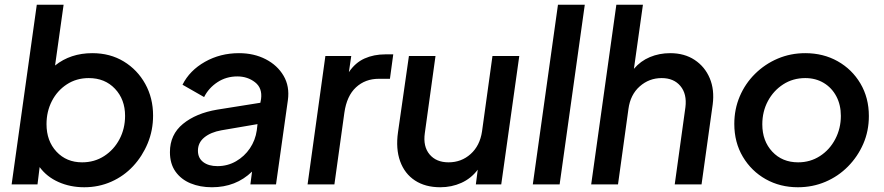

<svg xmlns="http://www.w3.org/2000/svg" viewBox="-20 -777 3726 809"><path d="M335 12Q276 12 226.5 -10Q177 -32 147 -73L138 0H29L135 -757H248L212 -501Q277 -553 369 -553Q444 -553 501.5 -518Q559 -483 592 -423.5Q625 -364 625 -290Q625 -228 602.5 -173.5Q580 -119 541 -77Q502 -35 449 -11.5Q396 12 335 12ZM326 -93Q378 -93 419 -119.5Q460 -146 483.5 -190.5Q507 -235 507 -289Q507 -358 464.5 -403Q422 -448 354 -448Q302 -448 261.5 -421.5Q221 -395 198.5 -351Q176 -307 176 -254Q176 -183 218 -138Q260 -93 326 -93Z M873 12Q823 12 783 -4.5Q743 -21 719.5 -54Q696 -87 696 -136Q696 -210 751 -255Q806 -300 895 -315L1077 -344L1080 -360Q1086 -406 1054.5 -430.5Q1023 -455 980 -455Q933 -455 896 -430.5Q859 -406 840 -368L749 -420Q779 -480 843.5 -516.5Q908 -553 987 -553Q1050 -553 1099.5 -527.5Q1149 -502 1175 -457.5Q1201 -413 1193 -355L1143 0H1035L1042 -54Q974 12 873 12ZM814 -142Q814 -111 836.5 -94Q859 -77 896 -77Q939 -77 974.5 -97.5Q1010 -118 1033 -152Q1056 -186 1062 -228L1065 -254L913 -228Q868 -220 841 -198Q814 -176 814 -142Z M1276 0 1351 -541H1460L1450 -473Q1477 -513 1516 -530.5Q1555 -548 1604 -548H1637L1623 -445H1576Q1519 -445 1480 -409Q1441 -373 1431 -302L1389 0Z M1835 12Q1772 12 1728.5 -16.5Q1685 -45 1666 -97.5Q1647 -150 1657 -220L1703 -541H1815L1770 -216Q1762 -160 1790 -126.5Q1818 -93 1870 -93Q1924 -93 1963 -128Q2002 -163 2011 -223L2055 -541H2168L2092 0H1985L1993 -62Q1965 -25 1924 -6.5Q1883 12 1835 12Z M2225 0 2331 -757H2444L2338 0Z M2471 0 2577 -757H2689L2651 -487Q2679 -520 2718.5 -536.5Q2758 -553 2804 -553Q2864 -553 2907 -524.5Q2950 -496 2970.5 -447.5Q2991 -399 2983 -337L2936 0H2823L2868 -325Q2875 -381 2847 -414.5Q2819 -448 2768 -448Q2715 -448 2675.5 -413Q2636 -378 2628 -318L2584 0Z M3342 12Q3267 12 3206.5 -22Q3146 -56 3110 -116.5Q3074 -177 3074 -255Q3074 -317 3097 -371Q3120 -425 3161.5 -466Q3203 -507 3257 -530Q3311 -553 3373 -553Q3449 -553 3509.5 -519Q3570 -485 3605.5 -425Q3641 -365 3641 -288Q3641 -225 3617.5 -171Q3594 -117 3553 -75.5Q3512 -34 3458 -11Q3404 12 3342 12ZM3343 -93Q3394 -93 3435 -119.5Q3476 -146 3499.5 -191Q3523 -236 3523 -289Q3523 -335 3504 -371Q3485 -407 3451 -427.5Q3417 -448 3373 -448Q3321 -448 3280 -421.5Q3239 -395 3215.5 -351Q3192 -307 3192 -253Q3192 -183 3234 -138Q3276 -93 3343 -93Z"/></svg>

Font: Plus Jakarta Sans SemiBold
Style: Italic
Weight: 600
Italic angle: -8°
Designer: Gumpita Rahayu
Foundry: Tokotype
Version: Version 2.071; ttfautohint (v1.8.4.7-5d5b);gftools[0.9.29]